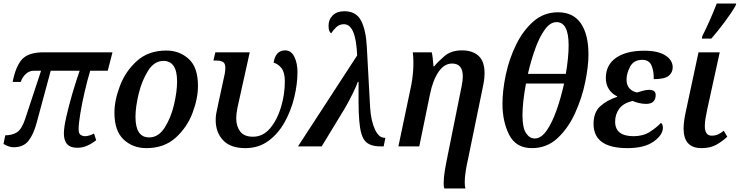

<svg xmlns="http://www.w3.org/2000/svg" viewBox="-20 -834 4215 1094"><path d="M419 8Q450 8 476 -3.5Q502 -15 528 -35L516 -73Q486 -58 465 -58Q452 -58 440 -65Q428 -72 428 -99Q428 -128 437.5 -186.5Q447 -245 462.5 -311.5Q478 -378 494 -431H594L621 -536H229Q143 -536 106.5 -497Q70 -458 52 -367H98Q107 -394 127 -412.5Q147 -431 173 -431H214L123 -155Q103 -96 75.5 -79.5Q48 -63 10 -63L0 -14Q31 5 58 5Q114 5 143 -32.5Q172 -70 189 -135L269 -431H434Q413 -372 392.5 -301.5Q372 -231 358 -169.5Q344 -108 344 -74Q344 8 419 8Z M814 10Q915 10 980.5 -49Q1046 -108 1077 -190.5Q1108 -273 1108 -344Q1108 -451 1055 -498.5Q1002 -546 928 -546Q826 -546 760.5 -487Q695 -428 663.5 -345Q632 -262 632 -192Q632 -88 684.5 -39Q737 10 814 10ZM830 -51Q752 -51 752 -168Q752 -224 770 -299Q788 -374 823.5 -430.5Q859 -487 911 -487Q989 -487 989 -370Q989 -312 971.5 -237.5Q954 -163 918.5 -107Q883 -51 830 -51Z M1378 10Q1454 10 1510 -31.5Q1566 -73 1602.5 -139Q1639 -205 1657 -280.5Q1675 -356 1675 -424Q1675 -474 1657 -510.5Q1639 -547 1605 -547Q1550 -547 1539 -477Q1565 -470 1584 -445.5Q1603 -421 1603 -370Q1603 -297 1581.5 -224.5Q1560 -152 1519.5 -103.5Q1479 -55 1421 -55Q1371 -55 1348.5 -85Q1326 -115 1326 -159Q1326 -172 1327.5 -186Q1329 -200 1333 -220L1403 -536H1207L1196 -489H1213Q1235 -489 1249.5 -481.5Q1264 -474 1264 -448Q1264 -432 1260.5 -413Q1257 -394 1253 -379L1222 -235Q1215 -204 1212 -187Q1209 -170 1209 -150Q1209 -80 1251 -35Q1293 10 1378 10Z M1678 0H1813L1942 -212Q1964 -249 1988 -297.5Q2012 -346 2019 -368H2023Q2023 -310 2023 -252Q2023 -194 2027 -146Q2034 -59 2061 -29.5Q2088 0 2147 0H2166L2176 -49H2170Q2139 -49 2116.5 -96.5Q2094 -144 2089 -220L2070 -569Q2065 -664 2037 -717Q2009 -770 1942 -770Q1900 -770 1876 -746.5Q1852 -723 1852 -687Q1852 -654 1867 -644Q1878 -662 1896 -679Q1914 -696 1940 -696Q2008 -696 2015 -518Z M2512 240H2632Q2628 227 2628 203Q2628 177 2633.5 141.5Q2639 106 2649 62L2732 -342Q2738 -372 2739.5 -388Q2741 -404 2741 -416Q2741 -485 2706.5 -516Q2672 -547 2612 -547Q2550 -547 2511.5 -513.5Q2473 -480 2454 -456H2450Q2448 -477 2446 -498.5Q2444 -520 2440 -536H2332Q2338 -486 2334 -431.5Q2330 -377 2319 -328L2250 0H2369L2430 -297Q2446 -376 2478.5 -424Q2511 -472 2556 -472Q2617 -472 2617 -399Q2617 -375 2610 -341L2532 46Q2522 94 2515 135.5Q2508 177 2508 208Q2508 216 2508.5 224Q2509 232 2512 240Z M3011 10Q3096 10 3157 -47Q3218 -104 3257 -190Q3296 -276 3314.5 -366Q3333 -456 3333 -523Q3333 -638 3289.5 -701Q3246 -764 3160 -764Q3079 -764 3019.5 -712Q2960 -660 2920.5 -579Q2881 -498 2862 -408Q2843 -318 2843 -242Q2843 -141 2881.5 -65.5Q2920 10 3011 10ZM3151 -708Q3220 -708 3220 -576Q3220 -507 3204 -413H2988Q3005 -487 3029 -554.5Q3053 -622 3084 -665Q3115 -708 3151 -708ZM2957 -177Q2957 -250 2977 -358H3194Q3177 -280 3152 -208.5Q3127 -137 3095.5 -91Q3064 -45 3027 -45Q2997 -45 2977 -76Q2957 -107 2957 -177Z M3555 10Q3652 10 3704.5 -27.5Q3757 -65 3757 -106Q3757 -127 3746 -134Q3721 -107 3682.5 -82.5Q3644 -58 3590 -58Q3485 -58 3485 -141Q3485 -182 3508 -214Q3531 -246 3584 -259Q3597 -253 3618.5 -247.5Q3640 -242 3661 -242Q3716 -242 3716 -293Q3716 -322 3679 -322Q3662 -322 3644 -317Q3626 -312 3610 -307Q3584 -312 3567 -330Q3550 -348 3550 -380Q3550 -416 3570.5 -454.5Q3591 -493 3640 -493Q3678 -493 3692 -461.5Q3706 -430 3705 -383Q3767 -383 3790 -402Q3813 -421 3813 -450Q3813 -491 3771.5 -518Q3730 -545 3652 -545Q3548 -545 3490 -504.5Q3432 -464 3432 -390Q3432 -352 3450 -325Q3468 -298 3497 -285L3496 -282Q3438 -263 3400 -228.5Q3362 -194 3362 -128Q3362 10 3555 10Z M3977 10Q4026 10 4060 -8.5Q4094 -27 4124 -55L4104 -89Q4088 -76 4072 -68.5Q4056 -61 4035 -61Q3996 -61 3996 -116Q3996 -136 4000 -160Q4004 -184 4010 -212L4081 -536H3960L3890 -209Q3884 -183 3879.5 -155Q3875 -127 3875 -102Q3875 10 3977 10ZM3979 -614H4033Q4068 -654 4107 -706Q4146 -758 4171 -801L4175 -814H4064Q4025 -714 3982 -629Z"/></svg>

Font: Noto Serif SemiCondensed Semi
Style: Italic
Weight: 600
Width: 4
Italic angle: -12°
Designer: Monotype Design Team
Foundry: Monotype Imaging Inc.
Version: Version 1.901